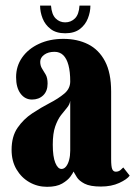

<svg xmlns="http://www.w3.org/2000/svg" viewBox="-20 -674 496 704"><path d="M152.5 11Q117.5 11 88 -5.8Q58.5 -22.5 40.5 -53Q22.5 -83.5 22.5 -124.5Q22.5 -173.5 44.2 -205.2Q66 -237 98 -258.2Q130 -279.5 162 -296Q194 -312.5 215.8 -330.8Q237.5 -349 237.5 -375.5Q237.5 -411 231 -435.2Q224.5 -459.5 211.8 -471.8Q199 -484 180 -484Q156.5 -484 142 -473.2Q127.5 -462.5 127.5 -447.5Q127.5 -433 134.2 -422.5Q141 -412 147.8 -400Q154.5 -388 154.5 -367.5Q154.5 -340 138.5 -324.5Q122.5 -309 97.5 -309Q71.5 -309 55.2 -331Q39 -353 39 -391Q39 -431.5 61.2 -463.2Q83.5 -495 122.8 -513.2Q162 -531.5 212.5 -531.5Q263.5 -531.5 303 -511.8Q342.5 -492 365 -449.5Q387.5 -407 387.5 -338V-91Q387.5 -63 391.5 -53.8Q395.5 -44.5 404.5 -44.5Q414.5 -44.5 421.5 -50.2Q428.5 -56 432 -60L455.5 -30Q446 -16.5 417.2 -3.2Q388.5 10 350 10Q310.5 10 290.2 -0.5Q270 -11 261.8 -24.2Q253.5 -37.5 249.5 -45Q248 -40 238.2 -26.5Q228.5 -13 208 -1Q187.5 11 152.5 11ZM205.5 -54.5Q215 -54.5 222.2 -63.5Q229.5 -72.5 233.5 -87.8Q237.5 -103 237.5 -121V-304.5Q235.5 -290.5 225.5 -278.8Q215.5 -267 203.5 -251.5Q191.5 -236 182.5 -210.5Q173.5 -185 173.5 -143.5Q173.5 -99.5 182.8 -77Q192 -54.5 205.5 -54.5ZM219 -552Q186 -552 165.8 -567.5Q145.5 -583 136.2 -606.5Q127 -630 127 -653.5H167Q169.5 -621 184 -606.5Q198.5 -592 219 -592Q240 -592 254.8 -606.5Q269.5 -621 271.5 -653.5H311.5Q311.5 -630 302.2 -606.5Q293 -583 272.8 -567.5Q252.5 -552 219 -552Z"/></svg>

Font: Imbue Thin 10pt Black
Style: Regular
Weight: 900
Version: Version 1.102